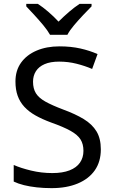

<svg xmlns="http://www.w3.org/2000/svg" viewBox="-20 -964 589 994"><path d="M502 -191Q502 -127 471 -82.5Q440 -38 382.5 -14Q325 10 247 10Q207 10 170.5 6Q134 2 104 -5.5Q74 -13 51 -24V-110Q87 -94 140.5 -81Q194 -68 251 -68Q304 -68 340 -82Q376 -96 394 -122Q412 -148 412 -183Q412 -218 397 -242Q382 -266 345.5 -286.5Q309 -307 244 -330Q198 -347 163.5 -366.5Q129 -386 106 -411Q83 -436 71.5 -468Q60 -500 60 -542Q60 -599 89 -639.5Q118 -680 169.5 -702Q221 -724 288 -724Q347 -724 396 -713Q445 -702 485 -684L457 -607Q420 -623 376.5 -634Q333 -645 286 -645Q241 -645 211 -632Q181 -619 166 -595.5Q151 -572 151 -541Q151 -505 166 -481Q181 -457 215 -438Q249 -419 307 -397Q370 -374 413.5 -347.5Q457 -321 479.5 -284Q502 -247 502 -191ZM239 -784Q226 -807 204 -833.5Q182 -860 158 -886Q134 -912 116 -931V-944H176Q202 -927 230 -903Q258 -879 283 -852Q310 -879 338 -903Q366 -927 392 -944H454V-931Q435 -912 410.5 -886Q386 -860 363.5 -833.5Q341 -807 329 -784Z"/></svg>

Font: Noto Sans Canadian Aboriginal
Style: Regular
Weight: 400
Designer: Monotype Design Team, Typotheque's Kevin King
Foundry: Monotype Imaging Inc.
Version: Version 2.002